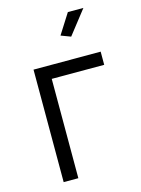

<svg xmlns="http://www.w3.org/2000/svg" viewBox="-112 -794 629 859"><g transform="rotate(-15 202.5 -365.0)"><path d="M275 -620 361 -730H289L230 -637ZM74 0H142V-460H385V-521H74Z"/></g></svg>

Font: FIGSv2-sans-serif
Style: Regular
Weight: 400
Designer: Matt McInerney, Pablo Impallari, Rodrigo Fuenzalida,Mirko Velimirovic
Foundry: Matt McInerney, Pablo Impallari, Rodrigo Fuenzalida
Version: Version 4.021;hotconv 1.0.109;makeotfexe 2.5.65596